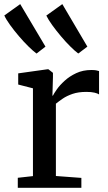

<svg xmlns="http://www.w3.org/2000/svg" viewBox="-50 -892 512 912"><path d="M34.5 0V-47.5L106.5 -55.5V-472.5L36.5 -490.5V-543.5L175.5 -563H180L201.5 -546V-526L199 -437.5L201.5 -438Q206 -447.5 219.8 -467.2Q233.5 -487 256.8 -508.2Q280 -529.5 312 -544.5Q344 -559.5 384 -559.5Q398 -559.5 406.5 -558Q415 -556.5 420.5 -554.5V-443.5Q414.5 -448 399.2 -451.8Q384 -455.5 360.5 -455.5Q322 -455.5 294.5 -446Q267 -436.5 248 -423.5Q229 -410.5 215.5 -399.5V-56L336.5 -47V0ZM123 -638Q108 -649 85.5 -671Q63 -693 39.8 -720.2Q16.5 -747.5 -2.2 -773.5Q-21 -799.5 -29.5 -818.5L46 -872.5L166 -670.5L124 -638ZM321.5 -638Q306.5 -649 284.5 -670.8Q262.5 -692.5 239.8 -719.5Q217 -746.5 198.2 -772.5Q179.5 -798.5 170 -818L246 -872.5L365 -670.5L322 -638Z"/></svg>

Font: Merriweather 28pt Medium
Style: Regular
Weight: 500
Version: Version 2.100